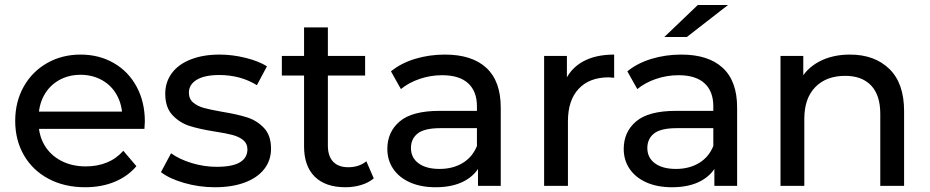

<svg xmlns="http://www.w3.org/2000/svg" viewBox="-20 -758 3793 783"><path d="M42 -265Q42 -342.6 76.4 -404.2Q110.9 -465.9 171.8 -500.6Q232.7 -535.4 308.4 -535.4Q384 -535.4 443.7 -501.1Q503.4 -466.9 537.1 -404.6Q570.7 -342.3 570.7 -262.3Q569.9 -247.4 569 -232.4H118.1V-302.9H517.7L478.9 -278.4Q478.9 -328.3 457.6 -368.2Q436.4 -408.1 397.1 -430.6Q357.7 -453 308.4 -453Q259.1 -453 219.9 -430.6Q180.6 -408.1 158.9 -367.8Q137.3 -327.4 137.3 -275.9V-259.9Q137.3 -207 161.4 -166.1Q185.6 -125.1 229.4 -102.3Q273.1 -79.4 330 -79.4Q377 -79.4 415.8 -95.2Q454.6 -111 482.9 -143.1L536.3 -80.3Q500.6 -38.4 447.1 -16.4Q393.7 5.6 327.4 5.6Q243.1 5.6 178.2 -28.8Q113.3 -63.1 77.6 -124.9Q42 -186.6 42 -265Z M636.4 -56 677.6 -132.9Q711.9 -108.1 762.4 -92.9Q812.9 -77.7 863.3 -77.7Q928.1 -77.7 958.6 -96.2Q989 -114.7 989 -149Q989 -172.6 972.1 -186.5Q955.1 -200.4 928.6 -207.5Q902.1 -214.6 858 -221.3Q793.6 -231.4 753.1 -244.4Q712.6 -257.3 683.2 -288.6Q653.9 -320 653.9 -375.9Q653.9 -423 680.6 -459.4Q707.4 -495.9 757.9 -515.6Q808.4 -535.4 875.4 -535.4Q927.7 -535.4 981.1 -522.2Q1034.6 -509 1068.7 -487.6L1027.6 -410.7Q992.4 -432.1 954.3 -442.1Q916.1 -452.1 874.6 -452.1Q814.1 -452.1 782.2 -432.6Q750.3 -413.1 750.3 -380.1Q750.3 -354.6 768.1 -339.6Q786 -324.7 812.3 -317.6Q838.6 -310.4 886 -302.1Q948.7 -291.9 988.6 -279Q1028.4 -266.1 1056.9 -235.8Q1085.3 -205.4 1085.3 -151.6Q1085.3 -103.9 1057.4 -68.3Q1029.4 -32.7 977.9 -13.6Q926.3 5.6 856.4 5.6Q791.9 5.6 731.3 -11.9Q670.7 -29.3 636.4 -56Z M1220 -160.9V-646.3H1317.1V-164.1Q1317.1 -121.1 1338.6 -98.6Q1360 -76 1400 -76Q1444.3 -76 1474 -100.3L1504.3 -30.6Q1483 -12.6 1452.5 -3.5Q1422 5.6 1388.7 5.6Q1307.3 5.6 1263.6 -37.5Q1220 -80.6 1220 -160.9ZM1129.4 -529.9H1469V-450H1129.4Z M1929.3 -111.9 1925 -133.1V-324.3Q1925 -385.6 1889.1 -418.4Q1853.1 -451.3 1783.3 -451.3Q1735.9 -451.3 1691.2 -436.1Q1646.6 -420.9 1615 -394.7L1574.4 -467Q1614.9 -500.4 1672.6 -517.9Q1730.3 -535.4 1794.3 -535.4Q1904.9 -535.4 1963.5 -481.2Q2022.1 -427 2022.1 -319.3V0H1929.3ZM1559.6 -150.6Q1559.6 -220.3 1610.4 -263.1Q1661.1 -305.9 1772.7 -305.9H1940.3V-235.4H1776.9Q1710.9 -235.4 1683.4 -213.7Q1655.9 -192 1655.9 -154.1Q1655.9 -114.9 1686.9 -92Q1717.9 -69.1 1772.6 -69.1Q1826.7 -69.1 1866.7 -93.2Q1906.7 -117.3 1925 -162.6L1943.6 -95.6Q1924.1 -47.9 1876.3 -21.1Q1828.4 5.6 1756.3 5.6Q1696.7 5.6 1652.2 -14.1Q1607.7 -33.9 1583.6 -69.4Q1559.6 -104.9 1559.6 -150.6Z M2199 -529.9H2291.9V-386L2282.1 -422.4Q2304.9 -477.7 2356.5 -506.6Q2408.1 -535.4 2484.6 -535.4V-440.9Q2468.7 -442.6 2462.3 -442.6Q2383.9 -442.6 2340 -395.9Q2296.1 -349.3 2296.1 -263.4V0H2199Z M2893.3 -111.9 2889 -133.1V-324.3Q2889 -385.6 2853.1 -418.4Q2817.1 -451.3 2747.3 -451.3Q2699.9 -451.3 2655.2 -436.1Q2610.6 -420.9 2579 -394.7L2538.4 -467Q2578.9 -500.4 2636.6 -517.9Q2694.3 -535.4 2758.3 -535.4Q2868.9 -535.4 2927.5 -481.2Q2986.1 -427 2986.1 -319.3V0H2893.3ZM2523.6 -150.6Q2523.6 -220.3 2574.4 -263.1Q2625.1 -305.9 2736.7 -305.9H2904.3V-235.4H2740.9Q2674.9 -235.4 2647.4 -213.7Q2619.9 -192 2619.9 -154.1Q2619.9 -114.9 2650.9 -92Q2681.9 -69.1 2736.6 -69.1Q2790.7 -69.1 2830.7 -93.2Q2870.7 -117.3 2889 -162.6L2907.6 -95.6Q2888.1 -47.9 2840.3 -21.1Q2792.4 5.6 2720.3 5.6Q2660.7 5.6 2616.2 -14.1Q2571.7 -33.9 2547.6 -69.4Q2523.6 -104.9 2523.6 -150.6ZM2825.7 -737.6H2948.9L2780.9 -607H2689.1Z M3163 -529.9H3255.9V-387.1L3240.1 -425.3Q3266.6 -478 3320.5 -506.7Q3374.4 -535.4 3446.3 -535.4Q3546.7 -535.4 3606.9 -476.9Q3667 -418.4 3667 -305V0H3569.9V-293.9Q3569.9 -370 3532.5 -409.4Q3495.1 -448.7 3426.7 -448.7Q3349.7 -448.7 3304.9 -402.8Q3260.1 -356.9 3260.1 -273.3V0H3163Z"/></svg>

Font: iiserrat Thin
Style: Regular
Weight: 100
Designer: Akira Ohta
Foundry: Akira Ohta
Version: Version 1.200;Glyphs 3.3.1 (3343)